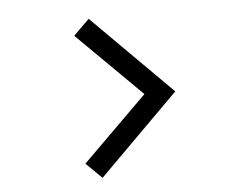

<svg xmlns="http://www.w3.org/2000/svg" viewBox="-41 -598 696 564"><g transform="rotate(-5 307.0 -315.5)"><path d="M239.5 -80.5 193 -126.5 383.5 -315 193 -503.5 239.5 -549.5 474.5 -315Z"/></g></svg>

Font: Cns Manrope
Style: Regular
Weight: 400
Designer: Mikhail Sharanda
Foundry: Mikhail Sharanda
Version: Version 4.504